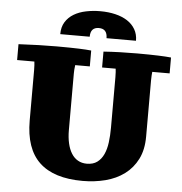

<svg xmlns="http://www.w3.org/2000/svg" viewBox="-59 -944 956 1011"><g transform="rotate(5 419.0 -439.0)"><path d="M430.7 -798.8Q386.2 -798.8 386.2 -749H230.5Q230.5 -786.6 246.8 -813Q263.2 -839.4 290.8 -856Q318.4 -872.6 354.7 -880.1Q391.1 -887.7 430.7 -887.7Q473.6 -887.7 510.3 -878.9Q546.9 -870.1 573.7 -852.8Q600.6 -835.4 615.7 -809.3Q630.9 -783.2 630.9 -749H475.1Q475.1 -798.8 430.7 -798.8ZM730.5 -593.3Q729.5 -585 728.8 -573.7Q728 -562.5 728 -548.3V-251Q728 -181.2 702.9 -131.6Q677.7 -82 634.8 -50.3Q591.8 -18.6 534.9 -3.9Q478 10.7 415 10.7Q262.2 10.7 186 -61.3Q109.9 -133.3 109.9 -282.2V-548.3Q109.9 -563.5 109.1 -574.7Q108.4 -585.9 107.4 -593.3H16.1V-677.2Q127.9 -683.1 217.8 -683.1Q256.3 -683.1 284.7 -682.6Q313 -682.1 334.2 -681.4Q355.5 -680.7 371.1 -679.7Q386.7 -678.7 400.4 -677.2V-593.3H323.2Q321.3 -581.1 320.6 -570.1Q319.8 -559.1 319.8 -548.3V-249Q319.8 -210.9 326.9 -179.9Q334 -148.9 347.7 -127Q361.3 -105 381.8 -93.3Q402.3 -81.5 428.7 -81.5Q462.4 -81.5 483.9 -97.4Q505.4 -113.3 517.8 -140.4Q530.3 -167.5 534.9 -203.9Q539.6 -240.2 539.6 -281.7V-548.3Q539.6 -563.5 538.8 -574.7Q538.1 -585.9 537.1 -593.3H465.3V-677.2Q548.8 -683.1 643.6 -683.1Q679.2 -683.1 706.3 -682.6Q733.4 -682.1 754.4 -681.4Q775.4 -680.7 791.7 -679.7Q808.1 -678.7 822.3 -677.2V-593.3Z"/></g></svg>

Font: Tienne Black
Style: Regular
Weight: 900
Designer: vernon adams
Foundry: vernon adams
Version: Version 001.001